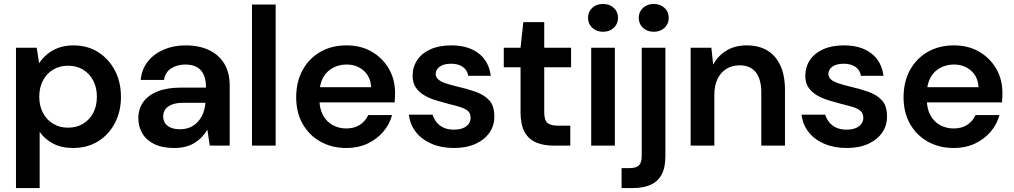

<svg xmlns="http://www.w3.org/2000/svg" viewBox="-20 -738 5137 973"><path d="M61 215V-496H166L178 -419H179Q196 -444 220 -464Q244 -484 277 -496Q310 -508 352 -508Q423 -508 477 -474Q531 -440 562 -381.5Q593 -323 593 -247Q593 -173 562 -114Q531 -55 476.5 -21.5Q422 12 350 12Q292 12 249 -10.5Q206 -33 181 -70V215ZM325 -91Q368 -91 401 -111Q434 -131 452.5 -166Q471 -201 471 -248Q471 -294 452.5 -329.5Q434 -365 401 -385Q368 -405 325 -405Q282 -405 249 -385Q216 -365 197.5 -329.5Q179 -294 179 -248Q179 -202 197.5 -166.5Q216 -131 249 -111Q282 -91 325 -91Z M863 12Q801 12 760.5 -8.5Q720 -29 700.5 -63.5Q681 -98 681 -139Q681 -186 705.5 -220.5Q730 -255 778 -274.5Q826 -294 897 -294H1024Q1024 -333 1012.5 -359Q1001 -385 977.5 -398Q954 -411 919 -411Q878 -411 847.5 -391.5Q817 -372 811 -333H693Q698 -387 729 -426Q760 -465 809.5 -486.5Q859 -508 920 -508Q990 -508 1040.5 -483.5Q1091 -459 1117.5 -414Q1144 -369 1144 -305V0H1043L1031 -80H1030Q1018 -59 1002 -42.5Q986 -26 965.5 -13.5Q945 -1 919.5 5.5Q894 12 863 12ZM892 -83Q922 -83 945 -93.5Q968 -104 984.5 -123Q1001 -142 1010 -166Q1019 -190 1021 -216V-217H910Q874 -217 851 -208Q828 -199 817.5 -183.5Q807 -168 807 -148Q807 -127 817.5 -112.5Q828 -98 847 -90.5Q866 -83 892 -83Z M1257 0V-715H1377V0Z M1736 12Q1661 12 1603.5 -20.5Q1546 -53 1513.5 -110.5Q1481 -168 1481 -245Q1481 -323 1513 -382Q1545 -441 1602.5 -474.5Q1660 -508 1736 -508Q1810 -508 1865 -475.5Q1920 -443 1951 -389Q1982 -335 1982 -267Q1982 -257 1981.5 -245Q1981 -233 1980 -219H1567V-296H1861Q1858 -349 1823 -380Q1788 -411 1736 -411Q1699 -411 1667.5 -394.5Q1636 -378 1617.5 -345Q1599 -312 1599 -262V-233Q1599 -187 1617 -154Q1635 -121 1666 -104Q1697 -87 1735 -87Q1776 -87 1804 -105.5Q1832 -124 1846 -155H1967Q1954 -107 1921.5 -69.5Q1889 -32 1842 -10Q1795 12 1736 12Z M2281 12Q2217 12 2167 -9.5Q2117 -31 2087.5 -69Q2058 -107 2052 -157H2172Q2178 -137 2191.5 -119.5Q2205 -102 2227 -91.5Q2249 -81 2280 -81Q2309 -81 2328 -89.5Q2347 -98 2356 -111.5Q2365 -125 2365 -140Q2365 -163 2352 -175Q2339 -187 2314 -195Q2289 -203 2255 -211Q2224 -219 2191 -229Q2158 -239 2131 -254.5Q2104 -270 2087.5 -294Q2071 -318 2071 -354Q2071 -398 2094 -433Q2117 -468 2161 -488Q2205 -508 2267 -508Q2353 -508 2405.5 -467.5Q2458 -427 2467 -354H2353Q2348 -383 2325.5 -399Q2303 -415 2266 -415Q2228 -415 2208 -400Q2188 -385 2188 -363Q2188 -347 2201 -335.5Q2214 -324 2238 -316Q2262 -308 2295 -300Q2347 -288 2390 -273Q2433 -258 2459 -230Q2485 -202 2485 -149Q2486 -103 2461 -66.5Q2436 -30 2390 -9Q2344 12 2281 12Z M2785 0Q2735 0 2697 -16Q2659 -32 2638.5 -69Q2618 -106 2618 -169V-397H2533V-496H2618L2632 -626H2738V-496H2874V-397H2738V-169Q2738 -130 2754 -115.5Q2770 -101 2810 -101H2870V0Z M2976 0V-496H3096V0ZM3036 -577Q3003 -577 2981.5 -597Q2960 -617 2960 -648Q2960 -678 2981 -698Q3002 -718 3036 -718Q3069 -718 3090.5 -698Q3112 -678 3112 -648Q3112 -617 3090.5 -597Q3069 -577 3036 -577Z M3130 215V114H3170Q3204 114 3218 100Q3232 86 3232 53V-496H3352V54Q3352 112 3332.5 147.5Q3313 183 3276 199Q3239 215 3188 215ZM3293 -577Q3260 -577 3238.5 -597Q3217 -617 3217 -648Q3217 -678 3238.5 -698Q3260 -718 3293 -718Q3326 -718 3347.5 -698Q3369 -678 3369 -648Q3369 -617 3347.5 -597Q3326 -577 3293 -577Z M3480 0V-496H3585L3594 -412H3595Q3619 -456 3662 -482Q3705 -508 3764 -508Q3825 -508 3868 -482.5Q3911 -457 3934.5 -406.5Q3958 -356 3958 -282V0H3838V-270Q3838 -336 3810.5 -371.5Q3783 -407 3727 -407Q3690 -407 3661 -389Q3632 -371 3616 -337.5Q3600 -304 3600 -256V0Z M4271 12Q4207 12 4157 -9.5Q4107 -31 4077.5 -69Q4048 -107 4042 -157H4162Q4168 -137 4181.5 -119.5Q4195 -102 4217 -91.5Q4239 -81 4270 -81Q4299 -81 4318 -89.5Q4337 -98 4346 -111.5Q4355 -125 4355 -140Q4355 -163 4342 -175Q4329 -187 4304 -195Q4279 -203 4245 -211Q4214 -219 4181 -229Q4148 -239 4121 -254.5Q4094 -270 4077.5 -294Q4061 -318 4061 -354Q4061 -398 4084 -433Q4107 -468 4151 -488Q4195 -508 4257 -508Q4343 -508 4395.5 -467.5Q4448 -427 4457 -354H4343Q4338 -383 4315.5 -399Q4293 -415 4256 -415Q4218 -415 4198 -400Q4178 -385 4178 -363Q4178 -347 4191 -335.5Q4204 -324 4228 -316Q4252 -308 4285 -300Q4337 -288 4380 -273Q4423 -258 4449 -230Q4475 -202 4475 -149Q4476 -103 4451 -66.5Q4426 -30 4380 -9Q4334 12 4271 12Z M4814 12Q4739 12 4681.5 -20.5Q4624 -53 4591.5 -110.5Q4559 -168 4559 -245Q4559 -323 4591 -382Q4623 -441 4680.5 -474.5Q4738 -508 4814 -508Q4888 -508 4943 -475.5Q4998 -443 5029 -389Q5060 -335 5060 -267Q5060 -257 5059.5 -245Q5059 -233 5058 -219H4645V-296H4939Q4936 -349 4901 -380Q4866 -411 4814 -411Q4777 -411 4745.5 -394.5Q4714 -378 4695.5 -345Q4677 -312 4677 -262V-233Q4677 -187 4695 -154Q4713 -121 4744 -104Q4775 -87 4813 -87Q4854 -87 4882 -105.5Q4910 -124 4924 -155H5045Q5032 -107 4999.5 -69.5Q4967 -32 4920 -10Q4873 12 4814 12Z"/></svg>

Font: DM Sans 28pt SemiBold
Style: Regular
Weight: 600
Version: Version 4.004;gftools[0.9.30]